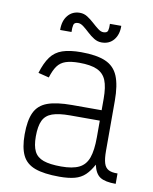

<svg xmlns="http://www.w3.org/2000/svg" viewBox="-92 -898 784 981"><g transform="rotate(10 300.0 -407.5)"><path d="M284 14Q204 14 157.5 -3Q111 -20 91.5 -60Q72 -100 72 -168Q72 -241 91.5 -282.5Q111 -324 157.5 -341Q204 -358 284 -358H438V-417Q438 -479 424 -513Q410 -547 376.5 -562Q343 -577 284 -577Q241 -577 214 -568Q187 -559 171 -537Q155 -515 143 -476L87 -490Q103 -543 126 -574.5Q149 -606 187 -619Q225 -632 284 -632Q364 -632 410.5 -612Q457 -592 476.5 -545Q496 -498 496 -417V-158Q496 -117 503 -94Q510 -71 527.5 -62Q545 -53 574 -54V0Q519 0 493 -16.5Q467 -33 457 -79Q439 -45 417 -24Q395 -3 363 5.5Q331 14 284 14ZM284 -39Q343 -39 376.5 -55.5Q410 -72 424 -111Q438 -150 438 -218V-304H284Q225 -304 191.5 -292Q158 -280 144 -250.5Q130 -221 130 -168Q130 -119 144 -91Q158 -63 191.5 -51Q225 -39 284 -39ZM377 -699Q356 -699 337.5 -710.5Q319 -722 302.5 -737.5Q286 -753 271 -764.5Q256 -776 243 -776Q223 -776 219.5 -762Q216 -748 217 -725H158Q157 -772 180.5 -800.5Q204 -829 243 -829Q264 -829 282 -817.5Q300 -806 317 -790.5Q334 -775 349 -763.5Q364 -752 377 -752Q397 -752 400.5 -765Q404 -778 403 -800H462Q463 -755 440 -727Q417 -699 377 -699Z"/></g></svg>

Font: Victor Mono Thin ExtraLight
Style: Regular
Weight: 250
Monospace: yes
Version: Version 1.561;gftools[0.9.30]